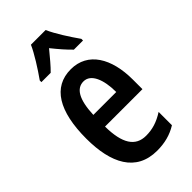

<svg xmlns="http://www.w3.org/2000/svg" viewBox="-240 -831 907 907"><g transform="rotate(-45 213.0 -378.0)"><path d="M265 -766H167C149 -725 109 -662 77 -617V-606H139C160 -626 187 -659 216 -694C244 -659 270 -629 294 -606H355V-617C322 -664 285 -721 265 -766ZM218 -551C99 -551 38 -450 38 -267C38 -103 94 10 235 10C285 10 329 -1 369 -26V-115C327 -88 290 -77 248 -77C177 -77 142 -131 141 -245H391V-309C391 -451 332 -551 218 -551ZM220 -468C269 -468 294 -406 294 -323H141C145 -423 173 -468 220 -468Z"/></g></svg>

Font: Noto Sans Display Condensed Medium
Style: Regular
Weight: 500
Width: 3
Designer: Monotype Design Team
Foundry: Monotype Imaging Inc.
Version: Version 1.900